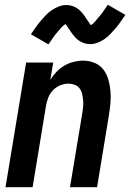

<svg xmlns="http://www.w3.org/2000/svg" viewBox="-20 -781 543 801"><path d="M3 0 89 -520H202L190 -448Q201 -466 216 -481.5Q231 -497 249 -507.5Q267 -518 287 -523Q307 -528 327 -528Q352 -528 375 -518.5Q398 -509 412 -490Q426 -471 432.5 -447.5Q439 -424 441 -399Q443 -374 440.5 -348.5Q438 -323 434 -298L385 0H272L324 -313Q326 -327 327 -340Q328 -353 326.5 -366Q325 -379 322 -391.5Q319 -404 311 -413.5Q303 -423 291 -427.5Q279 -432 265 -432Q248 -432 231 -425Q214 -418 201 -404.5Q188 -391 181.5 -374Q175 -357 172 -340L116 0ZM182 -596 109 -638Q121 -656 131.5 -670.5Q142 -685 152.5 -697Q163 -709 172.5 -719Q182 -729 196 -738.5Q210 -748 225.5 -754Q241 -760 256 -760Q266 -760 274.5 -758Q283 -756 291.5 -752Q300 -748 306.5 -743Q313 -738 319.5 -731Q326 -724 331 -717Q336 -710 340 -703.5Q344 -697 349.5 -689.5Q355 -682 359 -676Q363 -678 368.5 -683Q374 -688 377 -691.5Q380 -695 383.5 -699.5Q387 -704 391.5 -709Q396 -714 400.5 -719.5Q405 -725 409.5 -731.5Q414 -738 419 -745.5Q424 -753 430 -761L503 -719Q491 -701 480.5 -686.5Q470 -672 459.5 -660Q449 -648 439.5 -638Q430 -628 416.5 -618.5Q403 -609 387.5 -603Q372 -597 357 -597Q347 -597 338 -599Q329 -601 321 -605Q313 -609 306 -614Q299 -619 293 -626Q287 -633 281.5 -640Q276 -647 272 -653.5Q268 -660 262 -668.5Q256 -677 253 -681Q249 -678 243.5 -673.5Q238 -669 235 -665.5Q232 -662 228.5 -657.5Q225 -653 220.5 -648Q216 -643 211.5 -637.5Q207 -632 202.5 -625.5Q198 -619 193 -611.5Q188 -604 182 -596Z"/></svg>

Font: Iosevka SS18
Style: Bold Italic
Weight: 700
Italic angle: -9°
Monospace: yes
Designer: Belleve Invis
Foundry: Belleve Invis
Version: Version 25.1.1; ttfautohint (v1.8.4)